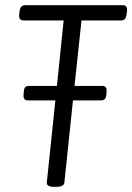

<svg xmlns="http://www.w3.org/2000/svg" viewBox="-20 -720 511 742"><path d="M188 2Q159 2 161 -16L194 -332H88Q69 -332 71 -354L72 -365Q73 -379 78 -383.5Q83 -388 93 -388H200L226 -641H71Q52 -641 54 -663L56 -677Q58 -700 78 -700H454Q473 -700 471 -678L469 -664Q467 -641 448 -641H295L268 -388H375Q394 -388 392 -367L391 -355Q390 -342 385 -337Q380 -332 370 -332H262L229 -16Q228 2 199 2Z"/></svg>

Font: Asap Condensed Condensed Light
Style: Italic
Weight: 300
Width: 3
Italic angle: -6°
Designer: Pablo Cosgaya
Foundry: Omnibus-Type
Version: Version 3.001; ttfautohint (v1.8.4.7-5d5b)